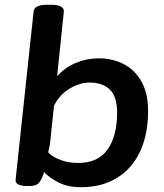

<svg xmlns="http://www.w3.org/2000/svg" viewBox="-20 -773 683 800"><path d="M318 7Q261 7 221.5 -14Q182 -35 164 -56Q154 -25 142.5 -11.5Q131 2 103 2H92Q43 2 45 -24L120 -725Q123 -753 175 -753H195Q222 -753 234.5 -745.5Q247 -738 246 -725L218 -455Q250 -492 296 -511Q342 -530 392 -530Q447 -530 493.5 -507Q540 -484 568.5 -435Q597 -386 597 -310Q597 -212 563 -140.5Q529 -69 466 -31Q403 7 318 7ZM305 -94Q389 -94 428.5 -150.5Q468 -207 468 -303Q468 -371 437.5 -400Q407 -429 354 -429Q313 -429 270.5 -404Q228 -379 205 -332L191 -200Q190 -184 187 -167Q184 -150 181 -138Q196 -121 229.5 -107.5Q263 -94 305 -94Z"/></svg>

Font: Asap Semi Expanded Semi Expanded SemiBold
Style: Italic
Weight: 600
Width: 6
Italic angle: -6°
Designer: Pablo Cosgaya
Foundry: Omnibus-Type
Version: Version 3.001; ttfautohint (v1.8.4.7-5d5b)